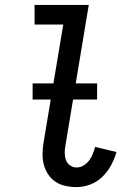

<svg xmlns="http://www.w3.org/2000/svg" viewBox="-20 -755 540 783"><path d="M293 8Q269 8 246.5 3Q224 -2 206 -14Q188 -26 176 -44.5Q164 -63 158.5 -84.5Q153 -106 153.5 -129.5Q154 -153 158 -176L238 -655H121V-735H342L247 -163Q244 -148 244 -132.5Q244 -117 248.5 -103.5Q253 -90 265 -81Q277 -72 293 -72Q307 -72 320.5 -80Q334 -88 343.5 -100.5Q353 -113 358.5 -127.5Q364 -142 368 -156L455 -135Q447 -107 433 -81Q419 -55 397.5 -34Q376 -13 348 -2.5Q320 8 293 8ZM113 -349V-415H376V-349Z"/></svg>

Font: Iosevka Slab Medium
Style: Italic
Weight: 500
Italic angle: -9°
Monospace: yes
Designer: Belleve Invis
Foundry: Belleve Invis
Version: Version 11.1.0; ttfautohint (v1.8.3)